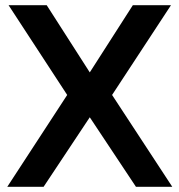

<svg xmlns="http://www.w3.org/2000/svg" viewBox="-20 -720 691 740"><path d="M8 0 239 -354 13 -700H160L326 -441L492 -700H639L412 -354L644 0H504L326 -268L148 0Z"/></svg>

Font: SUSE Thin SemiBold
Style: Regular
Weight: 600
Version: Version 1.000